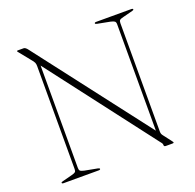

<svg xmlns="http://www.w3.org/2000/svg" viewBox="-123 -829 973 957"><g transform="rotate(-20 363.0 -350.0)"><path d="M251 -5Q251 0 242 0H56Q47 0 47 -5Q47 -8.5 56 -10.5L106 -23.5Q122 -27.5 126.8 -31.8Q131.5 -36 131.5 -47V-593.5Q131.5 -604 128.5 -611.5Q125.5 -619 113 -633.5L67 -690.5Q62.5 -696 62.5 -697.5Q62.5 -700 68 -700H98.5Q108 -700 119.5 -684.5L577.5 -88.5V-653Q577.5 -664 572.2 -668.5Q567 -673 551 -676.5L483.5 -689.5Q474.5 -691.5 474.5 -695Q474.5 -700 483.5 -700H669.5Q678.5 -700 678.5 -695Q678.5 -691.5 670 -689.5L619.5 -676.5Q604 -673 599.2 -668.5Q594.5 -664 594.5 -653V-78Q594.5 -70 596.5 -65Q598.5 -60 602.5 -55L633.5 -14.5Q640.5 -5.5 640.5 -3Q640.5 0 633 0H598Q588.5 0 588.5 -7.5Q588.5 -12.5 587 -16Q585.5 -19.5 578 -28.5L148.5 -590V-47Q148.5 -36 153.2 -31.5Q158 -27 173.5 -23.5L242.5 -10.5Q251 -8.5 251 -5Z"/></g></svg>

Font: Fraunces 72pt Thin
Style: Regular
Weight: 100
Version: Version 1.000;[b76b70a41]